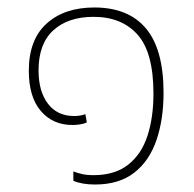

<svg xmlns="http://www.w3.org/2000/svg" viewBox="-20 -483 519 513"><path d="M234 10Q199 10 176 0V-25Q186 -21 199 -18Q212 -15 230 -15Q287 -15 322.5 -43Q358 -71 374 -120Q390 -169 390 -233Q390 -343 347.5 -390.5Q305 -438 230 -438Q162 -438 122.5 -402Q83 -366 83 -295Q83 -239 108 -206Q133 -173 178 -173Q195 -173 208 -178L212 -156Q204 -152 193 -150.5Q182 -149 174 -149Q121 -149 89 -186.5Q57 -224 57 -294Q57 -377 104.5 -420Q152 -463 232 -463Q323 -463 370 -407Q417 -351 417 -235Q417 -164 398 -108.5Q379 -53 338.5 -21.5Q298 10 234 10Z"/></svg>

Font: Noto Sans Thai SemCond Thin
Style: Regular
Weight: 100
Width: 4
Designer: Monotype Design Team
Foundry: Monotype Imaging Inc.
Version: Version 2.002; ttfautohint (v1.8.4.7-5d5b)